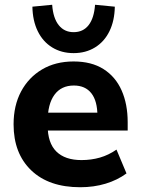

<svg xmlns="http://www.w3.org/2000/svg" viewBox="-20 -775 590 806"><path d="M317 11Q185 11 111 -60Q37 -131 37 -253Q37 -332 68.5 -391Q100 -450 156.5 -483.5Q213 -517 289 -517Q364 -517 414.5 -485Q465 -453 490.5 -395.5Q516 -338 516 -262V-227H161V-302H406L389 -288Q389 -351 363.5 -383.5Q338 -416 290 -416Q237 -416 208.5 -377Q180 -338 180 -265V-249Q180 -175 216.5 -139Q253 -103 322 -103Q363 -103 399.5 -113.5Q436 -124 469 -147L511 -47Q473 -19 423.5 -4Q374 11 317 11ZM289 -552Q238 -552 199 -576Q160 -600 138.5 -644Q117 -688 116 -747L199 -755Q203 -699 226.5 -669.5Q250 -640 289 -640Q329 -640 352 -669.5Q375 -699 379 -755L462 -747Q461 -688 439.5 -644Q418 -600 379 -576Q340 -552 289 -552Z"/></svg>

Font: Mulish ExtraLight ExtraBold
Style: Regular
Weight: 800
Version: Version 3.603